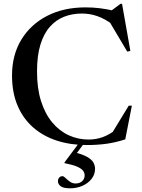

<svg xmlns="http://www.w3.org/2000/svg" viewBox="-20 -755 750 1014"><path d="M448.5 -18Q485 -18 520 -30Q555 -42 590.5 -69L568.5 -47L660 -197H676.5L641.5 -19Q591 -2.5 542.8 4.2Q494.5 11 438 11Q352.5 11 280.5 -12.2Q208.5 -35.5 155.2 -82Q102 -128.5 72.8 -197.2Q43.5 -266 43.5 -356.5Q43.5 -464 92.2 -544.8Q141 -625.5 228.2 -670.8Q315.5 -716 432 -716Q471.5 -716 507.8 -711.5Q544 -707 587 -697L555 -689L616.5 -735H624.5L668.5 -486L652 -482.5L550.5 -653.5L576.5 -624.5Q532 -657 493 -670.2Q454 -683.5 412 -683.5Q362 -683.5 319 -666.8Q276 -650 243.8 -614Q211.5 -578 193.5 -519.5Q175.5 -461 175.5 -377Q175.5 -287.5 197 -220.2Q218.5 -153 256.2 -108Q294 -63 343.2 -40.5Q392.5 -18 448.5 -18ZM350.5 239.5Q315 239.5 300.5 228.5Q286 217.5 286 202Q286 191.5 292.2 183.5Q298.5 175.5 310 175.5Q316.5 175.5 326.2 185.2Q336 195 349.2 204.5Q362.5 214 379.5 214Q400 214 413.5 202.2Q427 190.5 427 171Q427 158 418.5 146.5Q410 135 387 125Q364 115 320.5 106.5V103L404.5 -9.5H432.5L357.5 91.5L368.5 48Q415 59.5 439.5 73.2Q464 87 473 103Q482 119 482 136.5Q482 166 463.8 189.5Q445.5 213 415.5 226.2Q385.5 239.5 350.5 239.5Z"/></svg>

Font: Newsreader 60pt Medium
Style: Regular
Weight: 500
Designer: Hugues Gentile
Foundry: Production Type
Version: Version 1.003